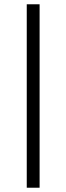

<svg xmlns="http://www.w3.org/2000/svg" viewBox="-20 -797 310 897"><path d="M105 80V-777H165V80Z"/></svg>

Font: Spline Sans Light
Style: Regular
Weight: 300
Designer: Eben Sorkin, Mirko Velimirovic
Foundry: Sorkin Type
Version: Version 1.000; ttfautohint (v1.8.3)